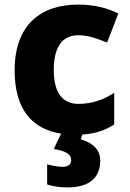

<svg xmlns="http://www.w3.org/2000/svg" viewBox="-20 -579 566 839"><path d="M418 122C418 67 373 41 333 30L340 9C399 5 440 -10 479 -35V-173C432 -143 381 -125 323 -125C256 -125 215 -170 215 -273C215 -375 253 -425 322 -425C363 -425 401 -412 448 -393L497 -520C451 -543 394 -559 322 -559C160 -559 44 -472 44 -272C44 -102 119 -15 247 5L215 72C271 81 291 97 291 121C291 141 276 150 254 150C233 150 207 145 186 139V227C208 234 238 240 274 240C373 240 418 196 418 122Z"/></svg>

Font: Noto Sans Ethiopic ExtraBold
Style: Regular
Weight: 800
Designer: Monotype Design Team
Foundry: Monotype Imaging Inc.
Version: Version 2.102